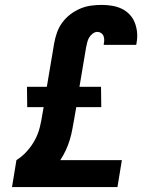

<svg xmlns="http://www.w3.org/2000/svg" viewBox="-20 -763 640 783"><path d="M29 0 47 -110Q71 -125 90.5 -147Q110 -169 123 -193.5Q136 -218 142.5 -244.5Q149 -271 153 -298L158 -326H91L90 -409H171L201 -587Q205 -609 212.5 -630.5Q220 -652 234 -671Q248 -690 267 -704.5Q286 -719 307.5 -728Q329 -737 351 -740Q373 -743 395 -743Q416 -743 437 -739.5Q458 -736 476 -727.5Q494 -719 508 -704.5Q522 -690 529.5 -671Q537 -652 539 -631Q541 -610 537 -589Q537 -586 536.5 -584Q536 -582 535 -580H403V-583Q405 -591 405 -600Q405 -609 402 -616.5Q399 -624 392 -628.5Q385 -633 377 -633Q367 -633 357.5 -625.5Q348 -618 343 -609Q338 -600 335.5 -589.5Q333 -579 331 -569L304 -409H392L393 -326H291L283 -280Q279 -258 275 -236Q271 -214 264.5 -192.5Q258 -171 248.5 -150.5Q239 -130 226 -110H477L459 0Z"/></svg>

Font: Iosevka Etoile Extrabold
Style: Italic
Weight: 800
Italic angle: -9°
Designer: Belleve Invis
Foundry: Belleve Invis
Version: Version 22.1.2; ttfautohint (v1.8.4)